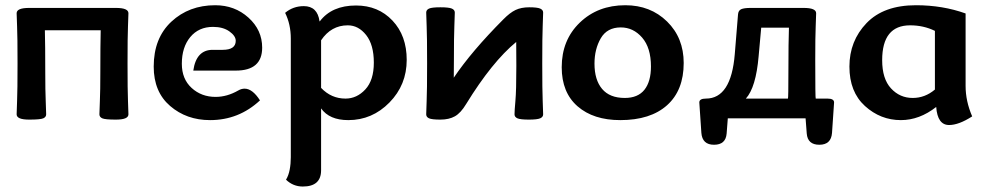

<svg xmlns="http://www.w3.org/2000/svg" viewBox="-20 -448 3736 727"><path d="M418.9 4.9Q377.9 4.9 367.2 0Q356.4 -4.9 356.4 -15.1Q356.4 -27.8 358.2 -66.2Q359.9 -104.5 359.9 -173.3Q359.9 -277.3 361.3 -333.5H149.9Q151.4 -277.3 151.4 -173.3Q151.4 -104.5 153.1 -66.2Q154.8 -27.8 154.8 -15.1Q154.8 -4.9 144 0Q133.3 4.9 90.3 4.9Q43 4.9 43 -15.1Q43 -27.8 44.7 -66.2Q46.4 -104.5 46.4 -207.5Q46.4 -311 44.7 -348.1Q43 -385.3 43 -397.9Q43 -418 90.3 -418H418.9Q466.3 -418 466.3 -397.9Q466.3 -385.3 464.6 -348.1Q462.9 -311 462.9 -207.5Q462.9 -104.5 464.6 -66.2Q466.3 -27.8 466.3 -15.1Q466.3 4.9 418.9 4.9Z M785.2 -259.3H823.2Q872.6 -259.3 872.6 -293.5Q872.6 -312 848.6 -329.1Q824.7 -346.2 786.6 -346.2Q732.4 -346.2 700.4 -307.6Q668.5 -269 668.5 -206.5Q668.5 -148.9 705.6 -115Q742.7 -81.1 796.4 -81.1Q839.8 -81.1 882.3 -105.5Q894 -112.3 906.2 -112.3Q936 -112.3 964.4 -67.9Q884.3 6.8 775.4 6.8Q686.5 6.8 624.3 -46.6Q562 -100.1 562 -195.8Q562 -303.7 628.9 -366Q695.8 -428.2 794.9 -428.2Q868.7 -428.2 920.7 -381.3Q972.7 -334.5 972.7 -267.6Q972.7 -180.7 873 -180.7H711.9Q723.1 -259.3 785.2 -259.3Z M1288.1 -74.7Q1331.1 -74.7 1363.3 -109.4Q1395.5 -144 1395.5 -210.9Q1395.5 -278.3 1366.5 -315.2Q1337.4 -352.1 1296.9 -352.1Q1233.9 -352.1 1195.8 -295.4V-115.2Q1234.4 -74.7 1288.1 -74.7ZM1189.9 -367.2H1190.9Q1236.3 -427.2 1328.1 -427.2Q1412.1 -427.2 1466.1 -370.1Q1520 -313 1520 -221.2Q1520 -126.5 1454.6 -59.8Q1389.2 6.8 1298.8 6.8Q1227.1 6.8 1195.8 -37.6V196.8Q1195.8 258.3 1126.5 258.3Q1089.8 258.3 1063 232.4Q1072.8 216.3 1076.9 194.3Q1081.1 172.4 1081.1 147.5V-302.2Q1081.1 -356 1059.6 -399.4Q1089.8 -424.8 1130.4 -424.8Q1182.1 -424.8 1189.9 -367.2Z M1982.4 4.9Q1950.2 4.9 1939.2 0Q1928.2 -4.9 1928.2 -15.1Q1928.2 -28.3 1931.6 -66.4Q1935.1 -104.5 1935.1 -198.7Q1935.1 -273.9 1934.6 -289.1Q1843.3 -213.9 1745.1 -54.2Q1724.6 -20 1702.4 -7.6Q1680.2 4.9 1647.5 4.9Q1615.2 4.9 1604.5 0Q1593.8 -4.9 1593.8 -15.1Q1593.8 -27.8 1595.5 -66.2Q1597.2 -104.5 1597.2 -208Q1597.2 -311 1595.5 -349.1Q1593.8 -387.2 1593.8 -400.4Q1593.8 -410.6 1604.5 -415.5Q1615.2 -420.4 1647.5 -420.4Q1679.7 -420.4 1690.9 -415.5Q1702.1 -410.6 1702.1 -400.4Q1702.1 -387.2 1700.4 -349.1Q1698.7 -311 1698.7 -218.3L1698.2 -153.8Q1765.6 -253.9 1885.7 -374.5Q1910.6 -399.9 1932.1 -410.2Q1953.6 -420.4 1983.9 -420.4Q2014.2 -420.4 2025.4 -415.5Q2036.6 -410.6 2036.6 -400.4Q2036.6 -387.2 2034.9 -349.1Q2033.2 -311 2033.2 -208Q2033.2 -104.5 2034.9 -66.2Q2036.6 -27.8 2036.6 -15.1Q2036.6 -4.9 2025.4 0Q2014.2 4.9 1982.4 4.9Z M2328.6 6.8Q2227.1 6.8 2167 -45.4Q2106.9 -97.7 2106.9 -193.4Q2106.9 -296.4 2175.3 -362.3Q2243.7 -428.2 2347.7 -428.2Q2442.9 -428.2 2505.9 -366.5Q2568.8 -304.7 2568.8 -209.5Q2568.8 -106 2505.9 -49.6Q2442.9 6.8 2328.6 6.8ZM2345.7 -77.1Q2395.5 -77.1 2420.2 -108.2Q2444.8 -139.2 2444.8 -196.3Q2444.8 -267.1 2411.4 -305.7Q2377.9 -344.2 2330.6 -344.2Q2278.8 -344.2 2254.9 -303.2Q2231 -262.2 2231 -207Q2231 -145.5 2259.8 -111.3Q2288.6 -77.1 2345.7 -77.1Z M3082.5 100.1Q3038.1 100.1 3034.7 57.6L3030.3 0H2735.8L2731.4 57.6Q2728 100.1 2683.6 100.1Q2639.2 100.1 2635.7 55.2Q2627.9 -52.7 2627.9 -60.1Q2627.9 -74.7 2652.8 -74.7Q2748.5 -74.7 2762.2 -243.2L2774.4 -392.6Q2775.4 -408.2 2786.4 -413.1Q2797.4 -418 2822.8 -418H3022.9Q3070.3 -418 3070.3 -397.9Q3070.3 -385.3 3068.6 -348.1Q3066.9 -311 3066.9 -220.2Q3066.9 -74.2 3068.8 -74.2V-74.7H3113.3Q3138.2 -74.7 3138.2 -60.1Q3138.2 -52.7 3130.4 55.2Q3127 100.1 3082.5 100.1ZM2963.4 -74.2Q2965.3 -74.2 2965.3 -185.5Q2965.3 -287.1 2967.3 -343.3H2862.3L2852.5 -234.9Q2842.3 -116.7 2804.2 -74.7H2963.4Z M3573.7 25.4Q3529.8 25.4 3524.9 -43Q3461.4 6.8 3391.1 6.8Q3314 6.8 3255.1 -46.6Q3196.3 -100.1 3196.3 -195.8Q3196.3 -293 3261.2 -360.6Q3326.2 -428.2 3448.2 -428.2Q3549.3 -428.2 3636.2 -397V-122.6Q3636.2 -64.9 3661.1 -7.3Q3610.4 25.4 3573.7 25.4ZM3436 -77.1Q3482.4 -77.1 3520 -108.9V-331.1Q3477.1 -352.1 3426.3 -352.1Q3320.3 -352.1 3320.3 -220.2Q3320.3 -149.4 3353.8 -113.3Q3387.2 -77.1 3436 -77.1Z"/></svg>

Font: ALMAS
Style: Bold
Weight: 700
Designer: ALMAS Font/ by Husham Jawad Kadhim, derived from the Bainsely font by/ Paul James MIller
Foundry: High-Logic / Made with FontCreator
Version: Version 1.411;September 19, 2021;FontCreator 14.0.0.2814 32-